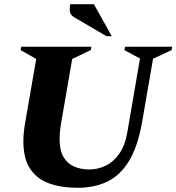

<svg xmlns="http://www.w3.org/2000/svg" viewBox="-20 -882 838 912"><path d="M349 10Q271 10 213 -11Q155 -32 123 -80.5Q91 -129 91 -211Q91 -251 100 -302L152 -602L78 -644L81 -660H414L411 -644L323 -602L269 -290Q263 -252 263 -223Q263 -168 281.5 -136.5Q300 -105 332 -91Q364 -77 404 -77Q444 -77 481 -94.5Q518 -112 546 -151Q574 -190 585 -255L645 -604L571 -644L574 -660H798L795 -644L707 -603L655 -302Q634 -184 592 -116Q550 -48 489 -19Q428 10 349 10ZM486 -710 334 -799Q315 -810 312.5 -825Q310 -840 313 -862H426L511 -710Z"/></svg>

Font: Spectral ExtraBold
Style: Italic
Weight: 800
Italic angle: -10°
Designer: Jean-Baptiste Levee
Foundry: Production Type
Version: Version 2.001